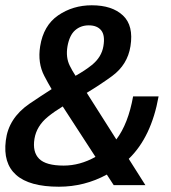

<svg xmlns="http://www.w3.org/2000/svg" viewBox="-32 -701 647 727"><path d="M191 6Q79.5 6 29.2 -38.5Q-21 -83 -10 -169Q0 -253 78.5 -307.5Q123.5 -338 163.5 -363.5Q150 -386 136 -413Q110 -462.5 120 -525.5Q132.5 -604.5 188.2 -642.8Q244 -681 315.5 -681Q392.5 -681 433.5 -642.5Q474.5 -604 462 -526Q451 -456 392.5 -413Q348 -380.5 296.5 -349.5L408.5 -173Q453.5 -232.5 472 -336H568.5Q541 -182 455.5 -99.5L518.5 0H398.5L372.5 -40Q288 6 191 6ZM329.5 -107 205.5 -298Q173.5 -278.5 149.5 -259Q106.5 -224 98.5 -175.5Q90.5 -125.5 116.2 -99.8Q142 -74 209 -74Q270.5 -74 329.5 -107ZM254 -414Q290 -434 316 -455Q352.5 -484.5 359.5 -526Q366.5 -567 351.2 -586Q336 -605 304 -605Q273.5 -605 252.2 -586.2Q231 -567.5 223.5 -525.5Q216.5 -484 232 -452.5Q241 -434 254 -414Z"/></svg>

Font: Anybody Medium
Style: Italic
Weight: 500
Italic angle: -10°
Designer: Tyler Finck
Foundry: Etcetera Type Company
Version: Version 1.010; ttfautohint (v1.8.3) -l 8 -r 50 -G 200 -x 14 